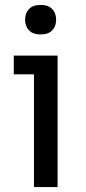

<svg xmlns="http://www.w3.org/2000/svg" viewBox="-20 -760 348 780"><path d="M118 -458H36V-534H214V0H118ZM82 -680Q82 -707 98 -723.5Q114 -740 145 -740Q176 -740 192 -723.5Q208 -707 208 -680Q208 -653 192 -636.5Q176 -620 145 -620Q114 -620 98 -636.5Q82 -653 82 -680Z"/></svg>

Font: Sora-SIA
Style: Regular
Weight: 400
Designer: Jonathan Barnbrook, Julián Moncada
Foundry: Barnbrook Fonts
Version: Version 2.000